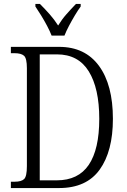

<svg xmlns="http://www.w3.org/2000/svg" viewBox="-20 -951 640 971"><path d="M35 0V-32H54Q88 -32 102 -45.5Q116 -59 116 -111V-606Q116 -656 101.5 -669Q87 -682 53 -682H35V-714H279Q410 -714 480.5 -618Q551 -522 551 -350Q551 -186 484 -93Q417 0 279 0ZM267 -39Q376 -39 429 -117.5Q482 -196 482 -350Q482 -504 429 -590Q376 -676 268 -676H181V-39ZM241 -771Q232 -794 218 -820.5Q204 -847 188 -873Q172 -899 159 -918V-931H182Q209 -904 231.5 -878.5Q254 -853 274 -822Q293 -853 315.5 -878.5Q338 -904 364 -931H388V-918Q374 -899 358.5 -873Q343 -847 329 -820.5Q315 -794 306 -771Z"/></svg>

Font: Noto Serif Tamil Condensed Light
Style: Italic
Weight: 300
Width: 3
Italic angle: -12°
Designer: Indian Type Foundry, Tom Grace, and the Monotype Design Team
Foundry: Monotype Imaging Inc.
Version: Version 2.003; ttfautohint (v1.8.4.7-5d5b)